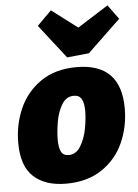

<svg xmlns="http://www.w3.org/2000/svg" viewBox="-58 -891 681 950"><g transform="rotate(-5 282.5 -415.5)"><path d="M553 -331Q553 -241 518 -162Q483 -83 410.5 -34Q338 15 232 15Q129 15 71 -38Q13 -91 13 -207Q13 -297 48 -376.5Q83 -456 155 -505.5Q227 -555 333 -555Q553 -555 553 -331ZM209 -205Q209 -166 219.5 -145.5Q230 -125 257 -125Q294 -125 316.5 -162.5Q339 -200 348 -248.5Q357 -297 357 -336Q357 -374 345.5 -394.5Q334 -415 307 -415Q269 -415 247 -378Q225 -341 217 -292.5Q209 -244 209 -205ZM359 -749 512 -846 564 -775 400 -618 291 -607 160 -775 231 -846Z"/></g></svg>

Font: Bitter Pro Black
Style: Italic
Weight: 900
Italic angle: -9°
Designer: Sol Matas, and Bitter project Authors
Foundry: Sol Matas
Version: Version 1.010